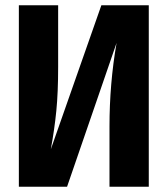

<svg xmlns="http://www.w3.org/2000/svg" viewBox="-20 -713 640 733"><path d="M52 -693H202V-458Q202 -360 195 -289.5Q188 -219 174 -143L367 -693H548V0H398V-230Q398 -394 425 -549L236 0H52Z"/></svg>

Font: Fira Mono
Style: Bold
Weight: 700
Monospace: yes
Designer: Carrois Corporate & Edenspiekermann AG
Foundry: Carrois Corporate GbR & Edenspiekermann AG
Version: Version 3.206